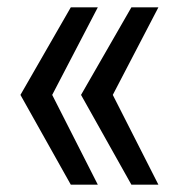

<svg xmlns="http://www.w3.org/2000/svg" viewBox="-20 -531 497 526"><path d="M174 -25 36 -271 174 -511H248L123 -271L248 -25ZM340 -25 202 -271 340 -511H414L289 -271L414 -25Z"/></svg>

Font: Zilla Slab Medium
Style: Regular
Weight: 500
Designer: Typotheque.com
Foundry: Typotheque type foundry
Version: Version 1.1; 2017